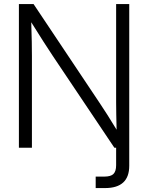

<svg xmlns="http://www.w3.org/2000/svg" viewBox="-20 -748 749 972"><path d="M464.4 204.1V146H508.3Q541 146 554.4 132.6Q567.9 119.1 567.9 88.4V0H559.1L247.6 -464.4Q229 -491.7 200.9 -535.9Q172.9 -580.1 138.2 -635.3Q140.1 -578.1 140.9 -535.4Q141.6 -492.7 141.6 -464.8V0H75.7V-727.5H149.9L483.9 -227.5Q501 -202.6 524.2 -165.8Q547.4 -128.9 570.3 -91.3Q569.3 -127.4 568.6 -167.2Q567.9 -207 567.9 -230.5V-727.5H634.3V91.3Q634.3 204.1 511.7 204.1Z"/></svg>

Font: Inter Display Light
Style: Regular
Weight: 300
Designer: Rasmus Andersson
Foundry: rsms
Version: Version 4.000;git-a52131595